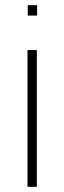

<svg xmlns="http://www.w3.org/2000/svg" viewBox="-20 -720 245 740"><path d="M87 -660H123V-700H87ZM122 -527H86V0H122Z"/></svg>

Font: Spoqa Han Sans Neo Thin
Style: Regular
Weight: 100
Designer: [Spoqa Han Sans Neo] Dong-huui Kim  Younghwa Kang  Yujin Lee  [Noto Sans] Ryoko NISHIZUKA  (kana & ideographs); Paul D. 
Foundry: Spoqa (http://www.spoqa-han-sans.com)
Version: Version 1.100;hotconv 1.0.109;makeotfexe 2.5.65596